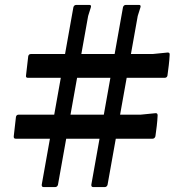

<svg xmlns="http://www.w3.org/2000/svg" viewBox="-20 -762 746 782"><path d="M481 -733Q484 -742 493 -742H546Q555 -742 552 -732L541 -697L418 -9Q415 0 406 0H360Q351 0 352 -10ZM95 -533Q97 -542 106 -542H602L662 -548Q672 -549 671 -539Q670 -518 667.5 -497Q665 -476 662 -454Q660 -445 650 -445H94Q84 -445 86 -455ZM45 -286Q47 -295 56 -295H553L613 -301Q622 -302 622 -292Q621 -270 618.5 -249Q616 -228 613 -207Q610 -197 601 -197H44Q35 -197 36 -207ZM279 -733Q282 -742 291 -742H344Q353 -742 350 -732L339 -697L216 -9Q213 0 204 0H158Q149 0 150 -10Z"/></svg>

Font: Hahmlet SemiBold
Style: Regular
Weight: 600
Version: Version 1.002